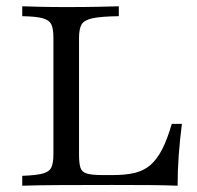

<svg xmlns="http://www.w3.org/2000/svg" viewBox="-20 -591 627 611"><path d="M50.8 0V-31.5Q95.2 -33.1 116.1 -38.7Q137.1 -44.4 143.5 -58.5Q150 -72.6 150 -100.8V-470.2Q150 -500 143.1 -513.7Q136.3 -527.4 115.3 -533.1Q94.4 -538.7 50.8 -539.5V-571Q72.6 -570.2 108.1 -569.4Q143.5 -568.5 191.1 -568.5Q249.2 -568.5 291.9 -569.4Q334.7 -570.2 358.1 -571V-539.5Q302.4 -538.7 275.4 -533.1Q248.4 -527.4 239.9 -513.7Q231.5 -500 231.5 -470.2V-99.2Q231.5 -71.8 235.9 -57.7Q240.3 -43.5 256.5 -38.7Q272.6 -33.9 304.8 -33.9H338.7Q379.8 -33.9 408.5 -40.7Q437.1 -47.6 458.1 -65.3Q479 -83.1 495.6 -114.9Q512.1 -146.8 526.6 -196.8H558.9Q552.4 -146 548.8 -97.6Q545.2 -49.2 545.2 0Q508.1 -1.6 457.3 -2Q406.5 -2.4 337.1 -2.4Q241.9 -2.4 169.8 -2Q97.6 -1.6 50.8 0Z"/></svg>

Font: Playfair 12pt
Style: Regular
Weight: 400
Designer: Claus Eggers Sørensen
Foundry: Claus Eggers Sørensen
Version: Version 2.000;gftools[0.9.28]